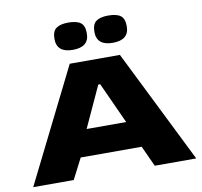

<svg xmlns="http://www.w3.org/2000/svg" viewBox="-86 -888 1032 980"><g transform="rotate(-10 430.5 -398.0)"><path d="M8 0 301 -588H561L853 0H638L589 -107H273L218 0ZM328 -245H533L436 -458H426ZM536.6 -655Q453.1 -655 453.1 -726.1Q453.1 -765.7 474.2 -781Q495.3 -796.3 536.6 -796.3Q580.4 -796.3 600.6 -781Q620.9 -765.7 620.9 -726.1Q620.9 -655 536.6 -655ZM329.6 -655Q246.1 -655 246.1 -726.1Q246.1 -765.7 267.2 -781Q288.3 -796.3 329.6 -796.3Q373.4 -796.3 393.6 -781Q413.9 -765.7 413.9 -726.1Q413.9 -655 329.6 -655Z"/></g></svg>

Font: Goldman
Style: Bold
Weight: 700
Designer: Jaikishan Patel
Version: Version 1.000; ttfautohint (v1.8.3)